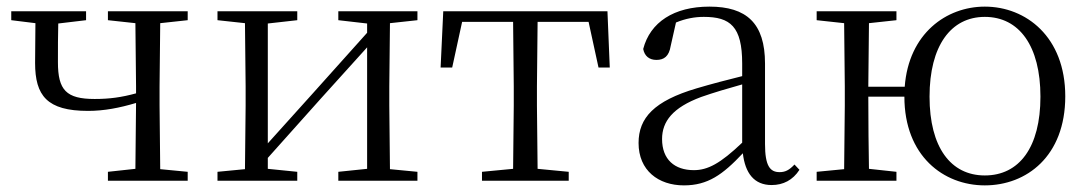

<svg xmlns="http://www.w3.org/2000/svg" viewBox="-20 -546 3288 580"><path d="M306 -485 389 -476 391 -285V-264C347 -252 311 -247 266 -247C180 -247 155 -274 155 -358C155 -402 155 -438 156 -475L240 -485V-512H14V-485L87 -476L86 -356C86 -257 122 -211 246 -211C294 -211 341 -220 391 -235L389 -36L306 -27V0H547V-27L464 -35L462 -227V-285L464 -476L547 -485V-512H306Z M1002 -485 1089 -475V-447L925 -264L789 -113V-475L878 -485V-512H637V-485L720 -476L722 -285V-227L720 -35L637 -27V0H878V-27L789 -36V-69L949 -248L1089 -403V-36L1002 -27V0H1241V-27L1158 -35L1156 -227V-285L1158 -476L1241 -485V-512H1002Z M1529 0H1698V-27L1604 -36L1602 -227V-285L1604 -480H1758L1788 -342H1822L1815 -512H1319L1311 -342H1346L1376 -480H1530L1532 -285V-227L1530 -36L1436 -27V0Z M2311 13C2346 13 2375 -2 2395 -33L2380 -49C2364 -32 2352 -26 2335 -26C2306 -26 2291 -45 2291 -111V-354C2291 -476 2235 -526 2123 -526C2016 -526 1944 -479 1923 -398C1927 -377 1941 -365 1963 -365C1986 -365 2001 -376 2006 -407L2022 -478C2051 -490 2079 -495 2106 -495C2186 -495 2222 -466 2222 -354V-316C2177 -305 2128 -292 2084 -279C1956 -241 1909 -190 1909 -114C1909 -31 1969 14 2046 14C2118 14 2163 -18 2224 -83C2231 -23 2258 13 2311 13ZM2222 -115C2156 -52 2118 -32 2076 -32C2018 -32 1980 -64 1980 -126C1980 -179 2012 -221 2098 -253C2135 -266 2179 -279 2222 -291Z M2955 -16C2852 -16 2788 -101 2788 -254C2788 -407 2852 -495 2955 -495C3059 -495 3123 -407 3123 -254C3123 -101 3059 -16 2955 -16ZM2955 14C3081 14 3198 -74 3198 -255C3198 -435 3079 -526 2955 -526C2839 -526 2725 -445 2713 -284H2603L2605 -476L2688 -485V-512H2447V-485L2530 -476L2532 -285V-227L2530 -35L2447 -27V0H2688V-27L2605 -36C2604 -91 2603 -176 2603 -254H2712C2712 -75 2830 14 2955 14Z"/></svg>

Font: Noto Serif JP Light
Style: Regular
Weight: 300
Designer: Ryoko NISHIZUKA 西塚涼子 (kana & ideographs); Frank Grießhammer (Latin, Greek & Cyrillic); Wenlong ZHANG 张文龙 (bopomofo); San
Foundry: Adobe
Version: Version 2.001;hotconv 1.1.0;makeotfexe 2.6.0